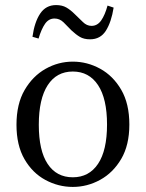

<svg xmlns="http://www.w3.org/2000/svg" viewBox="-20 -724 575 757"><path d="M267 13Q210 13 159 -14.5Q108 -42 76.5 -96.5Q45 -151 45 -232Q45 -314 77 -369Q109 -424 159.5 -452.5Q210 -481 267 -481Q324 -481 375 -453Q426 -425 458 -370Q490 -315 490 -233Q490 -152 458 -97.5Q426 -43 375 -15Q324 13 267 13ZM267 -25Q331 -25 366.5 -78Q402 -131 402 -233Q402 -335 366.5 -388.5Q331 -442 267 -442Q203 -442 168 -388Q133 -334 133 -232Q133 -130 168 -77.5Q203 -25 267 -25ZM108 -579Q116 -637 138.5 -670.5Q161 -704 201 -704Q225 -704 241.5 -694.5Q258 -685 274 -669Q292 -652 307 -637Q322 -622 341 -622Q364 -622 379 -643.5Q394 -665 404 -702L428 -694Q419 -637 397.5 -603Q376 -569 335 -569Q311 -569 295 -578.5Q279 -588 262 -604Q246 -621 230.5 -636Q215 -651 195 -651Q172 -651 157.5 -630Q143 -609 132 -572Z"/></svg>

Font: Source Serif 4 Subhead
Style: Regular
Weight: 400
Designer: Frank Grießhammer
Foundry: Adobe Systems Incorporated
Version: Version 4.004;hotconv 1.0.117;makeotfexe 2.5.65602